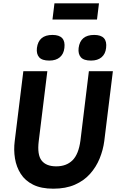

<svg xmlns="http://www.w3.org/2000/svg" viewBox="-20 -1130 702 1160"><path d="M309 -1110H578L566 -1012H297ZM203 -840Q213 -919 297 -919Q379 -919 369 -840Q365 -804 341.5 -784Q318 -764 278 -764Q234 -764 216.5 -784Q199 -804 203 -840ZM455 -840Q465 -919 549 -919Q631 -919 621 -840Q617 -804 593.5 -784Q570 -764 530 -764Q486 -764 468.5 -784Q451 -804 455 -840ZM69 -278 121 -700H266L214 -277Q204 -195 231.5 -160Q259 -125 320 -125Q381 -125 418 -161.5Q455 -198 466 -281L517 -700H662L610 -278Q603 -224 582 -172.5Q561 -121 524 -79.5Q487 -38 432 -14Q377 10 302 10Q229 10 180.5 -14Q132 -38 105.5 -79.5Q79 -121 70.5 -172.5Q62 -224 69 -278Z"/></svg>

Font: Haskoy ExtraBold
Style: Italic
Weight: 800
Designer: Ertekin Erdin
Foundry: Ertekin Erdin
Version: Version 2.000; ttfautohint (v1.8.4.7-5d5b)